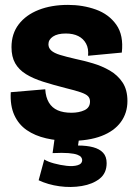

<svg xmlns="http://www.w3.org/2000/svg" viewBox="-20 -562 557 785"><path d="M267 14Q214 14 168.5 3.5Q123 -7 89.5 -30Q56 -53 38.5 -91.5Q21 -130 24 -185L165 -197Q167 -164 180 -142.5Q193 -121 216 -111Q239 -101 272 -101Q303 -101 325.5 -111.5Q348 -122 348 -147Q348 -160 340 -168.5Q332 -177 310.5 -184.5Q289 -192 248 -202Q197 -215 156 -228Q115 -241 86 -259Q57 -277 42 -303.5Q27 -330 27 -369Q27 -424 56.5 -462.5Q86 -501 138 -521.5Q190 -542 258 -542Q319 -542 372 -523Q425 -504 455.5 -461Q486 -418 478 -347L340 -334Q343 -363 332 -383.5Q321 -404 300 -414.5Q279 -425 249 -425Q215 -425 196.5 -412.5Q178 -400 178 -381Q178 -366 189.5 -355.5Q201 -345 225.5 -337.5Q250 -330 289 -321Q323 -314 360 -303Q397 -292 429 -273.5Q461 -255 481 -225Q501 -195 501 -149Q501 -100 474 -63Q447 -26 395 -6Q343 14 267 14ZM138 175 161 90Q175 99 200.5 106Q226 113 252.5 116Q279 119 297.5 113.5Q316 108 316 92Q316 87 312 81Q308 75 296 70.5Q284 66 260 64Q236 62 195 64L205 -8H305L299 33Q335 33 361 40Q387 47 401.5 62.5Q416 78 416 105Q416 146 387.5 168.5Q359 191 314.5 198.5Q270 206 223 199.5Q176 193 138 175Z"/></svg>

Font: Bricolage Grotesque 96pt ExtraBold
Style: Regular
Weight: 800
Designer: Mathieu Triay
Foundry: Atelier Triay
Version: Version 1.001;gftools[0.9.33.dev8+g029e19f]